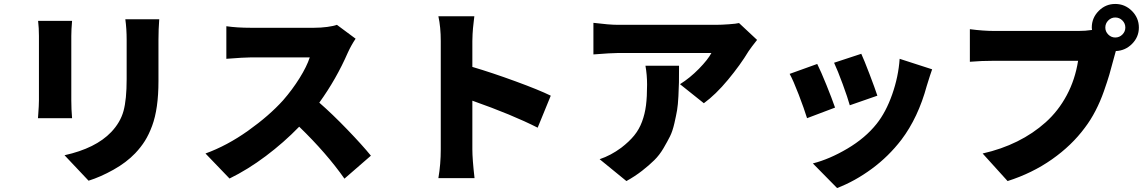

<svg xmlns="http://www.w3.org/2000/svg" viewBox="-20 -848 5776 967"><path d="M171.9 -742.9H343Q339.1 -698.5 339.1 -666.9V-342Q339.1 -298.3 343 -252.8H171.2Q171.5 -257.8 172.9 -276.5Q174.4 -295.1 175.2 -312.7Q176.1 -330.3 176.1 -343V-666.9Q176.1 -706.7 171.9 -742.9ZM611.2 -751.1H782Q778.1 -699.6 778.1 -648.1V-440Q778.1 -369.7 770.1 -313.4Q762.1 -257.1 746.1 -214Q730.1 -170.8 709.9 -138.5Q689.6 -106.2 660.9 -76Q616.5 -29.5 551.3 6.9Q486.2 43.3 426.1 62.1L305 -66.1Q462 -100.9 540.1 -182.9Q586.3 -231.5 602.1 -289.1Q617.9 -346.6 617.9 -449.9V-648.1Q617.9 -702.8 611.2 -751.1Z M1676.8 -723 1771 -653.1Q1748.9 -620.4 1731.9 -583.1Q1673.7 -449.6 1588.1 -331Q1653.8 -273.8 1729.2 -195.5Q1804.7 -117.2 1848 -63.9L1714.8 51.8Q1624.6 -76.7 1486.9 -209.9Q1409.4 -130 1318.5 -61.8Q1227.6 6.4 1136 51.1L1014.9 -74.9Q1123.6 -114.3 1229.8 -189.8Q1335.9 -265.3 1405.9 -343Q1452.4 -396.3 1488.8 -454.7Q1525.2 -513.1 1540.1 -558.9H1242.9Q1209.9 -558.9 1120 -551.8V-715.9Q1173.7 -708.1 1242.9 -708.1H1561.8Q1596.6 -708.1 1628.2 -712.4Q1659.8 -716.6 1676.8 -723Z M2187.9 -766H2369Q2368.3 -760.7 2365.8 -738.6Q2363.3 -716.6 2362.2 -705.8Q2361.2 -695 2360.1 -676.1Q2359 -657.3 2359 -641V-511Q2456.7 -482.2 2575.6 -438.7Q2694.6 -395.2 2753.9 -366.1L2687.9 -204.9Q2560.4 -269.9 2359 -340.9V-95.9Q2359 -46.2 2370 49H2187.9Q2199.9 -20.6 2199.9 -95.9V-641Q2199.9 -711.3 2187.9 -766Z M3230.8 -517H3399.9Q3399.9 -513.5 3399.9 -506.7Q3399.9 -458.1 3399.5 -433.4Q3399.1 -408.7 3396.8 -363.8Q3394.5 -318.9 3390.1 -293.1Q3385.7 -267.4 3376.6 -227.5Q3367.5 -187.5 3354.6 -161.6Q3341.6 -135.7 3321.6 -101.4Q3301.5 -67.1 3275.4 -41.4Q3249.3 -15.6 3213.8 12.1Q3178.3 39.8 3134.9 63.9L3000 -46.2Q3056.5 -65 3109 -104Q3148.8 -134.6 3174 -165.5Q3199.2 -196.4 3213.6 -235.3Q3228 -274.1 3233.5 -317.3Q3239 -360.4 3239 -421.9Q3239 -470.9 3230.8 -517ZM3702.1 -731.9 3793 -647Q3762.8 -609 3750 -589.8Q3708.8 -521.3 3646.5 -446.2Q3584.2 -371.1 3524.9 -328.1L3404.8 -424Q3454.9 -455.3 3500.4 -501.8Q3545.8 -548.3 3562.9 -581H3090.9Q3059.7 -581 2968.7 -573.9V-733Q3049 -723 3090.9 -723H3587Q3612.6 -723 3650.4 -725.7Q3688.2 -728.3 3702.1 -731.9Z M4317.8 -577.1Q4331.7 -547.2 4359.4 -474.6Q4387.1 -402 4398.8 -366.1L4259.9 -317.8Q4249.6 -355.1 4224.3 -424.2Q4198.9 -493.3 4180.8 -532ZM4511 -551.8 4674.7 -498.9Q4666.9 -478 4647.7 -415.8Q4604.4 -256 4519.9 -144.2Q4455.3 -60 4370.6 2.3Q4285.9 64.6 4196 99.1L4073.9 -24.9Q4157.7 -46.2 4248 -99.6Q4338.4 -153.1 4394.9 -224.1Q4441.8 -282.7 4473.4 -372.3Q4505 -462 4511 -551.8ZM4095.9 -525.9Q4114.7 -488.3 4142.2 -420.3Q4169.7 -352.3 4185.7 -306.1L4044.7 -252.8Q4030.5 -299 4002.7 -371.6Q3974.8 -444.2 3957 -475.9Z M5596.9 -659.1Q5617.9 -659.1 5632.8 -674Q5647.7 -688.9 5647.7 -709.2Q5647.7 -730.1 5632.8 -745Q5617.9 -759.9 5596.9 -759.9Q5576.7 -759.9 5561.8 -745Q5546.9 -730.1 5546.9 -709.2Q5546.9 -688.9 5561.8 -674Q5576.7 -659.1 5596.9 -659.1ZM4989 -692.1H5410.9Q5446.7 -692.1 5479.8 -697.1Q5478.7 -701 5478.7 -709.2Q5478.7 -757.8 5513.5 -793Q5548.3 -828.1 5596.9 -828.1Q5645.6 -828.1 5680.8 -793Q5715.9 -757.8 5715.9 -709.2Q5715.9 -661.6 5681.6 -627.1Q5647.4 -592.7 5599.8 -590.9Q5596.6 -581 5588.8 -551.1Q5576.7 -504.6 5567.1 -471.9Q5557.5 -439.3 5539.6 -388.1Q5521.7 -337 5497.5 -290.3Q5473.4 -243.6 5443.9 -204.9Q5377.8 -115.4 5278.2 -45.5Q5178.6 24.5 5054.7 63.9L4929 -74.9Q5023.4 -96.2 5103.2 -135.7Q5182.9 -175.1 5246.6 -232.2Q5310.4 -289.4 5352.6 -368.3Q5394.9 -447.1 5409.8 -541.9H4989Q4922.6 -541.9 4864.7 -536.9V-701Q4932.5 -692.1 4989 -692.1Z"/></svg>

Font: Karasuma Gothic
Style: Black
Weight: 900
Designer: Rasmus Andersson / Ryoko Nishizuka
Foundry: Genbu
Version: Version 1.00